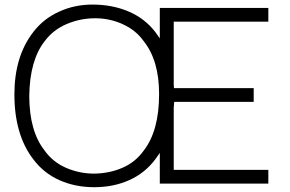

<svg xmlns="http://www.w3.org/2000/svg" viewBox="-20 -784 1239 820"><path d="M722 -423 723 -407.5H1063.5V-349H724L722 -323V-58.5H1126V0H662.5V-131L643.5 -104Q599.5 -45 532.2 -14.8Q465 15.5 382.5 15.5Q300.5 15.5 233.2 -14.8Q166 -45 122 -104Q41.5 -208.5 41.5 -381Q41.5 -543 122 -647Q165.5 -704 232 -734Q298 -764.5 375 -764.5Q459 -764.5 528.5 -735.2Q598 -706 643.5 -647L662.5 -620V-750H1126V-691.5H722ZM593.5 -608.5Q560.5 -655 504.5 -680.5Q449 -706 386.5 -706Q322.5 -706 264 -681Q207 -656.5 171 -608.5Q107 -526.5 105 -375Q105 -223.5 171 -140.5Q205 -92.5 261.5 -67.5Q319 -42.5 382.5 -42.5Q448.5 -43.5 503.8 -67.8Q559 -92 593.5 -140.5Q659.5 -225 659.5 -382.5Q659.5 -526 593.5 -608.5Z"/></svg>

Font: Russisch Sans Light
Style: Regular
Weight: 300
Designer: Michael Sharanda (font) & Cristiano Sobral (main changes)
Foundry: Michael Sharanda
Version: Version 2.00;September 8, 2020;FontCreator 13.0.0.2681 64-bi